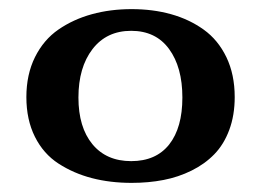

<svg xmlns="http://www.w3.org/2000/svg" viewBox="-20 -398 575 423"><path d="M497.1 -184.1Q497.1 -144 485.1 -111.8Q473.1 -79.6 452.1 -58.1Q431.2 -36.6 402.1 -22.2Q373 -7.8 340.3 -1.5Q307.6 4.9 270 4.9Q222.7 4.9 182.4 -5.6Q142.1 -16.1 108.9 -37.6Q75.7 -59.1 56.9 -96.7Q38.1 -134.3 38.1 -184.1Q38.1 -233.9 57.1 -272.2Q76.2 -310.5 108.9 -333Q141.6 -355.5 182.4 -366.7Q223.1 -377.9 270 -377.9Q316.9 -377.9 356.9 -366.7Q397 -355.5 428.7 -332.8Q460.4 -310.1 478.8 -272Q497.1 -233.9 497.1 -184.1ZM381.8 -183.1Q381.8 -250 352.5 -290Q323.2 -330.1 269 -330.1Q214.8 -330.1 183.8 -289.8Q152.8 -249.5 152.8 -183.1Q152.8 -117.7 183.6 -80.3Q214.4 -43 269 -43Q323.7 -43 352.8 -79.8Q381.8 -116.7 381.8 -183.1Z"/></svg>

Font: Wesal
Style: Regular
Weight: 500
Designer: Ahmed zaza
Foundry: Ahmed zaza
Version: Version 2.01